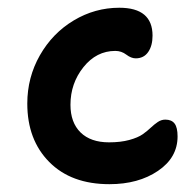

<svg xmlns="http://www.w3.org/2000/svg" viewBox="-20 -491 502 491"><path d="M259.8 -20Q162.1 -20 106 -76.7Q49.8 -133.3 49.8 -226.1Q49.8 -293 82 -349.6Q114.3 -406.2 168.5 -438.7Q222.7 -471.2 285.2 -471.2Q370.1 -471.2 370.1 -399.9Q370.1 -374 358.9 -357.9Q347.7 -341.8 327.1 -341.8Q315.4 -341.8 303 -351.3Q290.5 -360.8 274.9 -360.8Q226.6 -360.8 193.4 -319.3Q160.2 -277.8 160.2 -223.1Q160.2 -177.7 186 -152.3Q211.9 -127 258.8 -127Q288.6 -127 310.8 -133.1Q333 -139.2 345 -147.7Q356.9 -156.2 365.7 -164.6Q374.5 -172.9 383.5 -179Q392.6 -185.1 402.8 -185.1Q418.9 -185.1 426.5 -175Q434.1 -165 434.1 -142.1Q434.1 -87.9 384 -54Q334 -20 259.8 -20Z"/></svg>

Font: Shantell Sans Irregular
Style: Regular
Weight: 500
Designer: Stephen Nixon, Anya Danilova, Shantell Martin
Foundry: Arrow Type
Version: Version 1.006;[9816181b4]